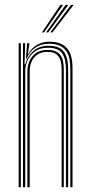

<svg xmlns="http://www.w3.org/2000/svg" viewBox="-20 -780 377 800"><path d="M273 0V-492.8Q273 -513 269.8 -531.8Q266.5 -550.5 257.2 -565.4Q248 -580.2 230.2 -589Q212.5 -597.8 183.5 -597.8Q151.2 -597.8 127.4 -581.6Q103.5 -565.5 91 -535.8H88L93 -600H102.2V-595L96 -555H97.8Q110 -578.5 133.1 -592.4Q156.2 -606.2 185.5 -606.2Q212 -606.2 229.8 -599.2Q247.5 -592.2 258 -580.2Q268.5 -568.2 273.8 -553.6Q279 -539 280.6 -523.6Q282.2 -508.2 282.2 -494V0ZM57.8 0V-600H66.8V0ZM94.2 0V-485.2Q94.2 -505.8 102.9 -525.8Q111.5 -545.8 130 -558.9Q148.5 -572 178 -572Q199.5 -572 212.9 -565.6Q226.2 -559.2 233.4 -548Q240.5 -536.8 243.1 -521.9Q245.8 -507 245.8 -490.5V0H236.8V-490Q236.8 -509 232.8 -525.8Q228.8 -542.5 216 -553.1Q203.2 -563.8 177 -563.8Q151.2 -563.8 135.1 -552.1Q119 -540.5 111.4 -522.6Q103.8 -504.8 103.8 -485.5V0ZM75.8 0V-600H85L82.2 -512.2H85.2Q94.5 -546 119.4 -567.8Q144.2 -589.5 181.8 -589.2Q229.2 -589.2 246.6 -563.9Q264 -538.5 264 -492.5V0H254.8V-491.8Q254.8 -534.2 239.1 -557.6Q223.5 -581 179.2 -581Q146.8 -581 125.9 -565.8Q105 -550.5 95.1 -528.1Q85.2 -505.8 85.2 -484.5V0ZM154.8 -645 231.5 -759.8H242.8L163.5 -645ZM189.5 -645 275.8 -759.8H287L198.5 -645ZM172 -645 253.5 -759.8H265L181 -645Z"/></svg>

Font: Big Shoulders Inline Display Thin Light
Style: Regular
Weight: 300
Version: Version 2.002